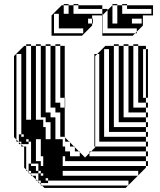

<svg xmlns="http://www.w3.org/2000/svg" viewBox="-20 -926 786 946"><path d="M469 -612V-636H449V-612ZM469 -348V-372H449V-348ZM709 -348H699V-372H613V-700H589V-708H613V-700H637V-396H699V-372H709ZM469 -324V-348H449V-324ZM469 -300V-324H449V-300ZM709 -300H699V-324H565V-700H541V-708H565V-700H589V-348H699V-324H709ZM205 -300V-240H229V-324H193V-300ZM73 -264H85V-252H73ZM301 -156H289V-132H301ZM709 -156H699V-180H429L449 -200V-204H445V-660H459L449 -650V-636H469V-660H459L499 -700H541V-300H699V-276H709V-252H699V-276H517V-684H493V-252H699V-228H709V-204H699V-228H449V-204H699V-180H709ZM373 -156V-176L369 -180H349V-200L345 -204H325V-224L321 -228H289V-204H301V-180H325V-156ZM181 -156V-240H157V-132H181V-108H193V-156ZM121 -120H133V-108H121ZM169 -72H181V-60H169ZM709 -636V-660H699V-636ZM469 -588V-612H449V-588ZM709 -612H699V-636H709ZM469 -564V-588H449V-564ZM709 -588H699V-612H709ZM709 -564H699V-588H709ZM469 -540V-564H449V-540ZM469 -516V-540H449V-516ZM709 -540H699V-564H709ZM709 -516H699V-540H709ZM469 -492V-516H449V-492ZM709 -492H699V-516H709ZM469 -468V-492H449V-468ZM469 -444V-468H449V-444ZM709 -468H699V-492H709ZM469 -420V-444H449V-420ZM709 -444H699V-468H709ZM301 -420H299V-444H277V-700H253V-708H277V-700H299V-444H301ZM469 -396V-420H449V-396ZM709 -396H699V-420H661V-700H637V-708H661V-700H699V-684H709V-660H699V-684H685V-444H699V-420H709ZM301 -396H299V-420H301ZM469 -372V-396H449V-372ZM469 -276V-300H449V-276ZM469 -252V-276H449V-252ZM469 -252H449V-228H469ZM217 -24H181V-36H169V-60H193V-72H181V-84H169V-120H133V-228H121V-240H109V-228H121V-216H85V-228H73V-252H97V-264H85V-660H61V-238L71 -228H73V-226L83 -216H85V-214L95 -204H109V-90L115 -84H121V-78L127 -72H133V-66L139 -60H157V-42L163 -36H169V-30L175 -24H181V-18L187 -12H611L599 0H199L187 -12H181V-18L175 -24H169V-30L163 -36H157V-42L139 -60H133V-66L127 -72H121V-78L115 -84H109V-90L99 -100V-200L95 -204H85V-214L83 -216H73V-226L71 -228H61V-238L49 -250V-650L99 -700H109V-336H133V-700H109V-708H133V-700H157V-336H193V-324H205V-348H181V-700H157V-708H181V-700H205V-372H229V-348H253V-240H289V-228H301V-248L299 -250V-252H277V-372H253V-396H229V-700H205V-708H229V-700H253V-420H277V-396H299V-252H301V-248L321 -228H325V-224L345 -204H349V-200L369 -180H373V-176L399 -150L421 -172V-180H429L421 -172V-156H699V-132H709V-108H699V-132H289V-108H699V-100L661 -62V-60H659L661 -62V-84H289V-60H659L613 -14V-12H611L613 -14V-36H217V-48H205V-36H217ZM133 -84H121V-108H157V-84H169V-72H133ZM678 -810V-834H630V-810ZM390 -762V-786H270V-858H246V-762ZM234 -750V-850L284 -900H294V-858H318V-900H294V-906H318V-900H342V-858H484V-850L486 -852V-858H484V-882H366V-900H342V-906H366V-900H484V-882H510V-876L492 -858H510V-876L534 -900V-810H558V-900H534V-906H558V-900H582V-858H726V-882H606V-900H582V-906H606V-900H734V-850H684V-800L654 -770V-762H646L654 -770V-786H510V-858H492L486 -852V-762H646L634 -750H484V-850H434V-834H438V-810H434V-834H414V-810H434V-800L384 -750Z"/></svg>

Font: Rubik Broken Fax
Style: Regular
Weight: 400
Designer: Hubert and Fischer, NaN
Foundry: Hubert and Fischer, NaN
Version: Version 2.201